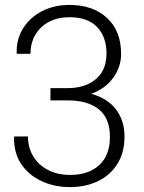

<svg xmlns="http://www.w3.org/2000/svg" viewBox="-20 -741 578 771"><path d="M261.2 10.3Q198.2 10.3 147 -13.7Q95.2 -37.6 65.2 -82.3Q35.2 -127 36.6 -189.9L37.6 -192.9H92.3Q92.3 -147.5 113.8 -112.8Q135.3 -77.6 173.3 -58.1Q211.4 -38.6 261.2 -38.6Q336.4 -38.6 378.9 -78.4Q421.4 -118.2 421.4 -190.9Q421.4 -266.1 377 -302Q332.5 -337.9 250.5 -337.9H182.6V-387.2H250.5Q302.7 -387.2 337.4 -405.3Q407.7 -440.9 407.7 -525.9Q407.7 -592.8 370.1 -632.3Q332.5 -671.9 258.8 -671.9Q212.4 -671.9 177.7 -653.8Q142.6 -635.7 122.6 -602.5Q102.5 -569.3 102.5 -524.9H47.9L46.9 -527.8Q45.4 -583 72.8 -627.4Q100.1 -670.9 148.4 -696Q196.8 -721.2 258.8 -721.2Q353.5 -721.2 409.9 -668.9Q466.3 -616.7 466.3 -523.9Q466.3 -473.6 435.1 -429.4Q403.8 -385.3 346.7 -364.3Q413.6 -345.2 446.8 -300.3Q480 -255.4 480 -192.9Q480 -129.4 452.1 -84Q424.3 -38.6 374.8 -14.2Q325.2 10.3 261.2 10.3Z"/></svg>

Font: Hanuman Light
Style: Regular
Weight: 300
Designer: Danh Hong
Version: Version 8.002; ttfautohint (v1.8.3)